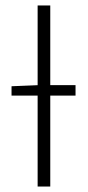

<svg xmlns="http://www.w3.org/2000/svg" viewBox="-20 -679 320 699"><path d="M22 -331V-365L120 -369H255V-331ZM117 0V-659H163V0Z"/></svg>

Font: Source Sans 3 ExtraLight Light
Style: Regular
Weight: 300
Version: Version 3.052;hotconv 1.1.0;makeotfexe 2.6.0